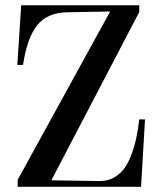

<svg xmlns="http://www.w3.org/2000/svg" viewBox="-20 -717 620 737"><path d="M46.4 -467.8 61.5 -696.8H514.6V-670.9L177.2 -24.9L363.3 -22Q364.3 -22 365.2 -22Q393.6 -22.5 417 -35.2Q440.9 -48.8 456.8 -70.1Q472.7 -91.3 484.6 -123.8Q496.6 -156.2 503.2 -187.7Q509.8 -219.2 514.6 -258.8H536.6L521.5 0H47.9V-26.9L402.8 -672.9L238.3 -669.9Q161.1 -668.5 122.6 -619.9Q84 -571.3 68.4 -467.8Z"/></svg>

Font: Vidaloka 
Style: Regular
Weight: 400
Designer: Cyreal (www.cyreal.org)
Foundry: Cyreal (www.cyreal.org)
Version: Version 1.011